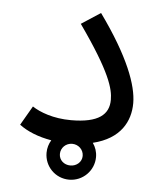

<svg xmlns="http://www.w3.org/2000/svg" viewBox="-47 -510 571 688"><g transform="rotate(5 238.5 -166.5)"><path d="M35 -45C64 -23 104 -7 151 1C143 14 138 30 138 47C138 96 177 136 227 136C276 136 316 96 316 47C316 28 310 11 300 -3C399 -27 432 -92 432 -157C432 -221 395 -322 289 -469L220 -424C336 -260 351 -201 351 -162C351 -109 314 -77 215 -77C151 -77 102 -96 75 -114ZM227 85C204 85 186 69 186 47C186 25 204 7 227 7C249 7 268 24 268 47C268 69 249 85 227 85Z"/></g></svg>

Font: Noto Sans Arabic
Style: Regular
Weight: 400
Designer: Monotype Design Team, Nadine Chahine, Nizar Qandah and Khaled Hosny
Foundry: Monotype Imaging Inc.
Version: Version 2.012